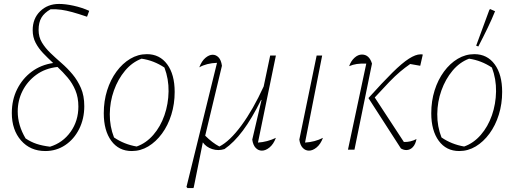

<svg xmlns="http://www.w3.org/2000/svg" viewBox="-20 -760 2619 975"><path d="M210 7Q134 7 87 -46.5Q40 -100 40 -186Q40 -253 67 -307Q94 -361 141 -396Q188 -431 250 -440Q223 -465 199.5 -489.5Q176 -514 161 -542.5Q146 -571 146 -607Q146 -666 184 -703Q222 -740 280 -740Q312 -740 353.5 -731Q395 -722 433 -705L422 -675Q378 -690 347 -698.5Q316 -707 290.5 -710.5Q265 -714 237 -713Q205 -695 190.5 -670.5Q176 -646 176 -608Q176 -572 193 -544Q210 -516 236 -491Q262 -466 292 -440Q322 -414 348 -383Q374 -352 391 -313Q408 -274 408 -221Q408 -157 382 -105Q356 -53 311 -23Q266 7 210 7ZM110 -57Q137 -39 165.5 -29.5Q194 -20 234 -15Q299 -35 338.5 -90.5Q378 -146 378 -219Q378 -265 363 -301Q348 -337 323.5 -366Q299 -395 272 -420Q209 -413 164 -380Q119 -347 94.5 -298.5Q70 -250 70 -194Q70 -124 110 -57Z M649 7Q583 7 545 -45Q507 -97 507 -185Q507 -247 524 -301Q541 -355 571.5 -396.5Q602 -438 641.5 -461.5Q681 -485 726 -485Q791 -485 829 -433.5Q867 -382 867 -293Q867 -232 850 -177.5Q833 -123 802.5 -81.5Q772 -40 733 -16.5Q694 7 649 7ZM674 -16Q722 -33 758.5 -75Q795 -117 815 -174.5Q835 -232 836 -295.5Q837 -359 815 -417Q761 -453 699 -462Q651 -444 615 -401Q579 -358 558.5 -300.5Q538 -243 537.5 -180.5Q537 -118 559 -62Q610 -27 674 -16Z M962 195H932L927 189L1082 -441Q1028 -439 992 -418Q1004 -450 1023 -466Q1042 -482 1060 -482Q1077 -482 1090 -468.5Q1103 -455 1107 -426L1022 -71Q1058 -35 1094 -16Q1147 -43 1206 -123Q1265 -203 1319 -321L1352 -478H1381L1290 -36Q1337 -39 1381 -60Q1369 -28 1349 -11.5Q1329 5 1310 5Q1292 5 1278.5 -9Q1265 -23 1261 -51L1308 -252L1306 -253Q1259 -158 1213.5 -97Q1168 -36 1120 -3Q1088 7 1057.5 -3Q1027 -13 1010 -37L964 191Z M1620 -60Q1608 -28 1588 -11.5Q1568 5 1549 5Q1531 5 1517.5 -9Q1504 -23 1500 -51L1588 -478H1616L1529 -36Q1579 -39 1620 -60Z M1851 -262Q1923 -342 1972.5 -391Q2022 -440 2056.5 -462Q2091 -484 2115 -484Q2118 -484 2121 -484Q2124 -484 2127 -483L2114 -426L2063 -435Q2037 -417 2012 -396Q1987 -375 1956.5 -343.5Q1926 -312 1883 -265L2031 -39Q2065 -38 2095 -54Q2090 -27 2076 -12.5Q2062 2 2043 2Q2030 2 2016 -6ZM1747 0 1840 -437Q1812 -438 1792 -435Q1772 -432 1753 -424Q1762 -450 1780 -466.5Q1798 -483 1818 -483Q1855 -483 1869 -437L1780 0Z M2312 7Q2246 7 2208 -45Q2170 -97 2170 -185Q2170 -247 2187 -301Q2204 -355 2234.5 -396.5Q2265 -438 2304.5 -461.5Q2344 -485 2389 -485Q2454 -485 2492 -433.5Q2530 -382 2530 -293Q2530 -232 2513 -177.5Q2496 -123 2465.5 -81.5Q2435 -40 2396 -16.5Q2357 7 2312 7ZM2337 -16Q2385 -33 2421.5 -75Q2458 -117 2478 -174.5Q2498 -232 2499 -295.5Q2500 -359 2478 -417Q2424 -453 2362 -462Q2314 -444 2278 -401Q2242 -358 2221.5 -300.5Q2201 -243 2200.5 -180.5Q2200 -118 2222 -62Q2273 -27 2337 -16ZM2409 -524 2398 -528 2465 -710 2469 -714 2494 -703Q2478 -663 2456.5 -618.5Q2435 -574 2409 -524Z"/></svg>

Font: Piazzolla Thin
Style: Italic
Weight: 100
Italic angle: -11.3°
Designer: Juan Pablo del Peral
Foundry: Huerta Tipografica
Version: Version 1.330